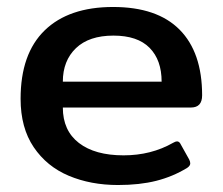

<svg xmlns="http://www.w3.org/2000/svg" viewBox="-20 -515 638 550"><path d="M39 -232Q39 -361 108 -428Q177 -495 304 -495Q430 -495 494.5 -430Q559 -365 559 -242Q559 -207 527 -207H160Q160 -141 206 -105.5Q252 -70 334 -70Q413 -70 476 -106Q483 -110 487 -110Q494 -110 498 -101L522 -58Q525 -52 525 -47Q525 -40 516 -34Q475 -9 427.5 3Q380 15 318 15Q240 15 177 -11.5Q114 -38 76.5 -93.5Q39 -149 39 -232ZM443 -281Q443 -343 408.5 -378Q374 -413 305 -413Q235 -413 197.5 -377Q160 -341 160 -281Z"/></svg>

Font: Mitr
Style: Regular
Weight: 400
Designer: Thanarat Vachiruckul
Foundry: Cadson Demak
Version: Version 1.002